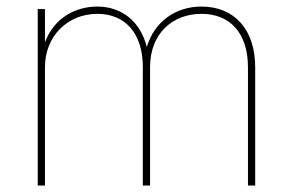

<svg xmlns="http://www.w3.org/2000/svg" viewBox="-20 -574 906 594"><path d="M96.7 0H119.1V-366.2C119.1 -462.4 189.5 -531.2 281.2 -531.2C366.7 -531.2 421.9 -471.7 421.9 -366.2V0H444.3V-366.2C444.3 -471.7 515.1 -531.2 603.5 -531.2C691.4 -531.2 747.1 -471.7 747.1 -366.2V0H769.5V-366.2C769.5 -481.9 705.6 -553.7 603.5 -553.7C523.9 -553.7 458 -507.8 434.1 -428.7C414.6 -507.8 356 -553.7 281.2 -553.7C215.8 -553.7 147.9 -520.5 119.1 -442.9V-545.9H96.7Z"/></svg>

Font: Raveo Thin
Style: Regular
Weight: 100
Designer: Jakub Foglar, Rasmus Andersson (Inter)
Foundry: Jakubfoglar.com
Version: Version 1.100;Glyphs 3.2.3 (3260)